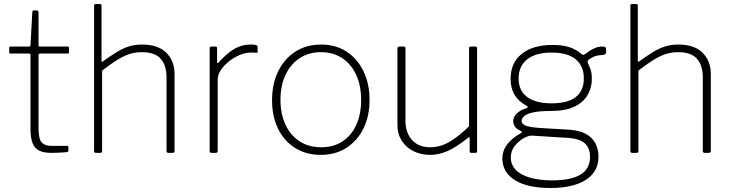

<svg xmlns="http://www.w3.org/2000/svg" viewBox="-20 -762 3647 957"><path d="M179 -495Q172 -495 172 -488V-124Q172 -69 188 -52Q204 -35 234 -35H313Q317 -35 319 -33.5Q321 -32 321 -28V-11Q321 -6 315 -4Q309 -3 292.5 -2Q276 -1 260 -0.5Q244 0 237 0Q177 0 154.5 -27.5Q132 -55 132 -119V-488Q132 -495 125 -495H32Q26 -495 26 -501V-524Q26 -530 32 -530H126Q132 -530 132 -537L141 -700Q141 -710 149 -710H163Q172 -710 172 -699V-537Q172 -530 179 -530H318Q324 -530 324 -524V-501Q324 -495 318 -495Z M458 0Q449 0 449 -9V-733Q449 -742 457 -742H478Q486 -742 486 -734V-460Q486 -455 488 -454Q490 -453 494 -457Q532 -484 562 -502.5Q592 -521 622 -530.5Q652 -540 688 -540Q768 -540 809 -499Q850 -458 850 -393V-10Q850 0 841 0H819Q815 0 812.5 -2.5Q810 -5 810 -9V-377Q810 -436 781 -469Q752 -502 687 -502Q652 -502 622 -491.5Q592 -481 560.5 -461Q529 -441 489 -410V-9Q489 0 480 0H458Z M1034 0Q1030 0 1027.5 -2.5Q1025 -5 1025 -9V-521Q1025 -530 1033 -530H1054Q1062 -530 1062 -522V-454Q1062 -449 1064 -448Q1066 -447 1070 -451Q1100 -484 1126 -503.5Q1152 -523 1177 -531.5Q1202 -540 1229 -540Q1264 -540 1264 -530V-504Q1264 -499 1259 -499Q1255 -499 1248.5 -499.5Q1242 -500 1229 -500Q1205 -500 1176.5 -488.5Q1148 -477 1123 -457.5Q1098 -438 1081.5 -414Q1065 -390 1065 -365V-9Q1065 0 1056 0H1034Z M1579 10Q1506 10 1451 -24.5Q1396 -59 1366 -120.5Q1336 -182 1336 -262Q1336 -344 1366.5 -406.5Q1397 -469 1452 -504.5Q1507 -540 1580 -540Q1653 -540 1707 -505Q1761 -470 1791.5 -407.5Q1822 -345 1822 -264Q1822 -183 1791.5 -121.5Q1761 -60 1706.5 -25Q1652 10 1579 10ZM1581 -28Q1643 -28 1687.5 -57.5Q1732 -87 1756 -140Q1780 -193 1780 -264Q1780 -335 1755.5 -388.5Q1731 -442 1686 -472Q1641 -502 1580 -502Q1519 -502 1473.5 -472Q1428 -442 1403 -388.5Q1378 -335 1378 -264Q1378 -194 1403 -140.5Q1428 -87 1473.5 -57.5Q1519 -28 1581 -28Z M2124 -28Q2175 -28 2222 -56Q2269 -84 2318 -133V-521Q2318 -530 2327 -530H2349Q2358 -530 2358 -521V-9Q2358 0 2350 0H2329Q2321 0 2321 -8V-72Q2321 -77 2319.5 -78Q2318 -79 2313 -75Q2250 -25 2207 -7.5Q2164 10 2125 10Q2078 10 2041 -8.5Q2004 -27 1982.5 -60.5Q1961 -94 1961 -137V-520Q1961 -530 1970 -530H1992Q2001 -530 2001 -521V-159Q2001 -101 2033.5 -64.5Q2066 -28 2124 -28Z M2982 -530Q2993 -530 2997 -527Q3001 -524 3001 -517V-504Q3001 -497 2998 -493Q2995 -489 2984 -488Q2965 -487 2953 -484Q2941 -481 2929 -474Q2905 -461 2909 -451Q2914 -438 2922 -419.5Q2930 -401 2930 -369Q2930 -325 2909 -288.5Q2888 -252 2843.5 -230.5Q2799 -209 2728 -209Q2671 -209 2638.5 -202Q2606 -195 2593 -183.5Q2580 -172 2580 -160Q2580 -142 2605.5 -134Q2631 -126 2689 -123L2809 -116Q2889 -112 2926 -76Q2963 -40 2963 19Q2963 94 2900 134.5Q2837 175 2724 175Q2609 175 2546.5 136Q2484 97 2484 27Q2484 -9 2506.5 -40.5Q2529 -72 2576 -98Q2587 -104 2576 -109Q2556 -118 2547 -130.5Q2538 -143 2538 -159Q2538 -170 2544.5 -182Q2551 -194 2565.5 -204.5Q2580 -215 2605 -223Q2611 -225 2610 -228.5Q2609 -232 2604 -235Q2563 -258 2544 -290.5Q2525 -323 2525 -369Q2525 -449 2580.5 -493.5Q2636 -538 2735 -538Q2785 -538 2819 -526.5Q2853 -515 2878 -493Q2883 -489 2887 -488.5Q2891 -488 2896 -492Q2906 -500 2919 -508.5Q2932 -517 2948 -523.5Q2964 -530 2982 -530ZM2729 -247Q2810 -247 2850 -278.5Q2890 -310 2890 -371Q2890 -433 2849.5 -466.5Q2809 -500 2729 -500Q2651 -500 2608 -466.5Q2565 -433 2565 -371Q2565 -310 2607.5 -278.5Q2650 -247 2729 -247ZM2632 -86Q2616 -87 2591 -73.5Q2566 -60 2546 -35Q2526 -10 2526 23Q2526 59 2550.5 84.5Q2575 110 2621.5 123.5Q2668 137 2733 137Q2825 137 2873 108.5Q2921 80 2921 19Q2921 -22 2896 -46.5Q2871 -71 2808 -75Z M3131 0Q3122 0 3122 -9V-733Q3122 -742 3130 -742H3151Q3159 -742 3159 -734V-460Q3159 -455 3161 -454Q3163 -453 3167 -457Q3205 -484 3235 -502.5Q3265 -521 3295 -530.5Q3325 -540 3361 -540Q3441 -540 3482 -499Q3523 -458 3523 -393V-10Q3523 0 3514 0H3492Q3488 0 3485.5 -2.5Q3483 -5 3483 -9V-377Q3483 -436 3454 -469Q3425 -502 3360 -502Q3325 -502 3295 -491.5Q3265 -481 3233.5 -461Q3202 -441 3162 -410V-9Q3162 0 3153 0H3131Z"/></svg>

Font: Libre Franklin Thin Thin
Style: Regular
Weight: 250
Version: Version 3.000